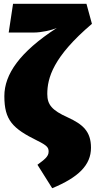

<svg xmlns="http://www.w3.org/2000/svg" viewBox="-20 -765 506 1015"><path d="M437 -745H49L26 -593H158C199 -593 252 -605 280 -617C84 -490 3 -372 3 -257C3 -130 46 -86 178 -21C231 5 237 16 237 37C237 63 214 79 178 106L256 230C394 173 461 108 461 16C461 -71 417 -108 339 -144C254 -182 230 -212 230 -268C230 -353 261 -465 466 -639Z"/></svg>

Font: Fira Sans Ultra
Style: Regular
Weight: 950
Designer: Carrois Corporate & Edenspiekermann AG
Foundry: Carrois Corporate GbR & Edenspiekermann AG
Version: Version 4.203;PS 004.203;hotconv 1.0.88;makeotf.lib2.5.64775